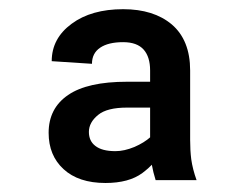

<svg xmlns="http://www.w3.org/2000/svg" viewBox="-20 -742 540 424"><path d="M311.5 -420.4V-586.4Q311.5 -616.2 297.4 -632.3Q282.7 -648.9 252 -648.9Q219.2 -648.9 201.2 -636.7Q183.1 -624.5 183.1 -601.1L94.2 -606.9Q94.2 -657.2 138.2 -689.5Q181.6 -721.7 252 -721.7Q319.3 -721.7 359.4 -688Q399.9 -653.3 399.9 -586.4V-433.1Q399.9 -409.7 402.3 -390.6Q405.3 -368.7 414.1 -344.2H323.7Q318.4 -360.8 314.9 -379.9Q311.5 -398.4 311.5 -420.4ZM260.7 -561.5H334V-504.4H260.7Q216.3 -504.4 196.8 -488.3Q176.3 -471.7 176.3 -450.7Q176.3 -430.7 190.4 -419.9Q205.1 -408.2 234.9 -408.2Q254.4 -408.2 276.9 -417.5Q298.3 -426.8 312.5 -439.5Q326.7 -452.1 326.7 -464.4L335.4 -406.7Q324.2 -382.3 294.4 -359.9Q264.6 -337.9 212.9 -337.9Q153.3 -337.9 120.1 -368.7Q87.4 -398.9 87.4 -448.7Q87.4 -502.9 130.4 -532.2Q172.9 -561.5 260.7 -561.5Z"/></svg>

Font: My Font
Style: Regular
Weight: 500
Designer: Rasmus Andersson
Foundry: rsms
Version: Version 0.001